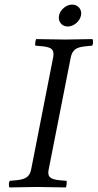

<svg xmlns="http://www.w3.org/2000/svg" viewBox="-20 -818 427 840"><path d="M212.9 -568.8Q216.8 -591.8 207.5 -601.8Q198.2 -611.8 168.9 -615.2L134.8 -618.2Q132.8 -622.1 134.5 -633.1Q136.2 -644 138.2 -647Q226.1 -645 265.1 -645Q294.9 -645 384.8 -647Q387.7 -640.1 387 -630.6Q386.2 -621.1 382.8 -618.2L352.1 -615.2Q322.3 -612.3 308.6 -601.6Q294.9 -590.8 290 -568.8L192.9 -76.2Q188 -53.2 198 -43.2Q208 -33.2 236.8 -29.8L271 -26.9Q272.9 -22.9 271.5 -12Q270 -1 268.1 2Q180.2 0 141.1 0Q111.3 0 21 2Q18.1 -4.9 19 -14.4Q20 -23.9 22.9 -26.9L54.2 -29.8Q84 -32.7 97.9 -43.5Q111.8 -54.2 116.2 -76.2ZM245.6 -716.3Q234.4 -730.5 238.3 -750Q242.2 -769.5 259.3 -783.7Q276.4 -797.9 295.9 -797.9Q315.4 -797.9 326.9 -783.7Q338.4 -769.5 334.2 -750Q330.1 -730.5 313 -716.3Q295.9 -702.1 276.4 -702.1Q256.8 -702.1 245.6 -716.3Z"/></svg>

Font: Linux Libertine
Style: Italic
Weight: 400
Italic angle: -12°
Designer: Philipp H. Poll
Foundry: Philipp H. Poll
Version: Version 5.1.6 ; ttfautohint (v0.9)